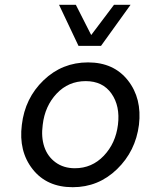

<svg xmlns="http://www.w3.org/2000/svg" viewBox="-20 -770 607 800"><path d="M307 -579 226 -750H296L360 -624L455 -750H524L401 -579ZM283 10Q175 10 116 -65Q57 -140 71 -250Q84 -361 161.5 -435.5Q239 -510 347 -510Q454 -510 513 -435Q572 -360 559 -250Q545 -140 467.5 -65Q390 10 283 10ZM292 -69Q363 -69 412.5 -121Q462 -173 471.5 -250.5Q481 -328 444.5 -380Q408 -432 337 -432Q265 -432 216 -380Q167 -328 158 -250Q151 -199 164.5 -158.5Q178 -118 211.5 -93.5Q245 -69 292 -69Z"/></svg>

Font: Orkney
Style: Italic
Weight: 400
Italic angle: -7°
Designer: Samuel Oakes and Alfredo Marco Pradil
Foundry: Alfredo Marco Pradil
Version: 1.0; ttfautohint (v1.5)